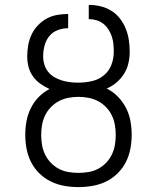

<svg xmlns="http://www.w3.org/2000/svg" viewBox="-20 -755 640 783"><path d="M300 8Q271 8 242.5 3Q214 -2 188 -14.5Q162 -27 141 -47.5Q120 -68 107 -93.5Q94 -119 88.5 -147.5Q83 -176 83 -205Q83 -233 88 -260.5Q93 -288 105.5 -313.5Q118 -339 137.5 -359Q157 -379 182 -392Q162 -401 144.5 -413.5Q127 -426 114.5 -443.5Q102 -461 96.5 -482Q91 -503 91 -525Q91 -548 95 -570.5Q99 -593 108.5 -613.5Q118 -634 134 -651Q150 -668 170 -679Q190 -690 212.5 -694Q235 -698 258 -698V-640Q236 -640 215 -632Q194 -624 180.5 -607Q167 -590 161.5 -568.5Q156 -547 156 -525Q156 -508 161 -491.5Q166 -475 176.5 -462Q187 -449 201.5 -440.5Q216 -432 232 -427Q248 -422 265 -420Q282 -418 298 -418Q299 -418 299.5 -418Q300 -418 300 -418Q327 -418 354 -424Q381 -430 402.5 -447Q424 -464 434 -490Q444 -516 444 -543Q444 -559 442.5 -575Q441 -591 436 -606Q431 -621 422.5 -634.5Q414 -648 401.5 -658Q389 -668 373.5 -672.5Q358 -677 342 -677V-735Q366 -735 389.5 -729.5Q413 -724 433.5 -711.5Q454 -699 469 -679.5Q484 -660 493 -637.5Q502 -615 505.5 -591Q509 -567 509 -543Q509 -520 503.5 -496.5Q498 -473 485.5 -453.5Q473 -434 455 -418.5Q437 -403 415 -394Q441 -381 461 -360.5Q481 -340 494 -314.5Q507 -289 512 -261Q517 -233 517 -205Q517 -176 511.5 -147.5Q506 -119 493 -93.5Q480 -68 459 -47.5Q438 -27 412 -14.5Q386 -2 357.5 3Q329 8 300 8ZM300 -50Q321 -50 341.5 -53.5Q362 -57 380 -66.5Q398 -76 412.5 -91Q427 -106 436 -124.5Q445 -143 448.5 -163.5Q452 -184 452 -205Q452 -225 448.5 -245.5Q445 -266 436 -284.5Q427 -303 412.5 -318Q398 -333 380 -342.5Q362 -352 341.5 -356Q321 -360 300 -360Q279 -360 258.5 -356Q238 -352 220 -342.5Q202 -333 187.5 -318Q173 -303 164 -284.5Q155 -266 151.5 -245.5Q148 -225 148 -205Q148 -184 151.5 -163.5Q155 -143 164 -124.5Q173 -106 187.5 -91Q202 -76 220 -66.5Q238 -57 258.5 -53.5Q279 -50 300 -50Z"/></svg>

Font: Iosevka Aile Custom Light
Style: Regular
Weight: 300
Designer: Belleve Invis
Foundry: Belleve Invis
Version: Version 17.0.2; ttfautohint (v1.8.3)